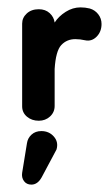

<svg xmlns="http://www.w3.org/2000/svg" viewBox="-20 -320 300 520"><path d="M85 7Q66 7 53 -4Q40 -15 40 -32V-256Q40 -272 52.5 -283.5Q65 -295 85 -295Q103 -295 114.5 -284.5Q126 -274 128 -259Q139 -276 158 -288Q177 -300 198 -300Q211 -300 223 -297Q237 -293 246 -281.5Q255 -270 255 -255Q255 -234 241.5 -220.5Q228 -207 210 -211Q197 -214 184 -214Q161 -214 146 -198Q131 -182 128 -133V-33Q128 -16 115.5 -4.5Q103 7 85 7ZM93 160Q82 180 65 180Q52 180 45 170.5Q38 161 40 148L53 68Q55 54 65.5 44.5Q76 35 92 35Q113 35 126 50Q139 65 133 85Z"/></svg>

Font: Dongle
Style: Bold
Weight: 700
Designer: Yanghee Ryu
Foundry: Yanghee Ryu
Version: Version 2.000